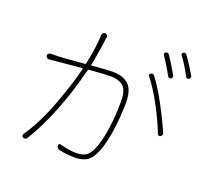

<svg xmlns="http://www.w3.org/2000/svg" viewBox="-138 -994 1276 1177"><g transform="rotate(20 500.0 -406.0)"><path d="M855.5 -668Q858.4 -662.1 856.4 -655.8Q854.5 -649.4 848.6 -647Q842.8 -644.5 836.4 -646.5Q830.1 -648.4 827.1 -654.3Q795.9 -713.9 758.8 -766.6Q755.9 -771.5 757.3 -777.3Q758.8 -783.2 763.7 -785.2Q778.3 -792 787.1 -779.3Q824.2 -724.6 855.5 -668ZM356.4 -751Q356.4 -759.8 362.3 -765.1Q368.2 -770.5 376.5 -769.5Q384.8 -768.6 389.2 -762.7Q393.6 -756.8 392.6 -749Q390.6 -740.2 389.6 -733.4Q389.6 -728.5 384.8 -695.3Q379.9 -662.1 373.5 -625.5Q367.2 -588.9 361.3 -558.6Q360.4 -556.6 361.3 -555.7Q362.3 -554.7 364.3 -554.7Q464.8 -563.5 498 -563.5Q528.3 -563.5 551.3 -557.6Q574.2 -551.8 595.7 -536.6Q617.2 -521.5 628.9 -491.2Q640.6 -460.9 640.6 -416Q640.6 -318.4 625.5 -218.8Q610.4 -119.1 582 -63.5Q561.5 -19.5 531.2 -4.4Q501 10.7 455.1 10.7Q414.1 10.7 358.4 0Q339.8 -3.9 337.9 -22.5Q336.9 -29.3 341.8 -33.2Q346.7 -37.1 352.5 -35.2Q412.1 -18.6 458 -18.6Q493.2 -18.6 516.1 -30.3Q539.1 -42 556.6 -78.1Q583 -133.8 596.2 -225.1Q609.4 -316.4 609.4 -411.1Q609.4 -481.4 580.6 -507.3Q551.8 -533.2 497.1 -533.2Q456.1 -533.2 357.4 -524.4Q352.5 -524.4 351.6 -519.5Q274.4 -212.9 147.5 -3.9Q137.7 10.7 121.1 3.9Q115.2 1 113.3 -5.4Q111.3 -11.7 115.2 -17.6Q181.6 -112.3 236.8 -256.8Q292 -401.4 320.3 -516.6Q320.3 -518.6 319.3 -519.5Q318.4 -520.5 316.4 -520.5Q293 -518.6 255.9 -515.1Q218.8 -511.7 194.3 -509.3Q169.9 -506.8 156.2 -505.9Q114.3 -501 108.4 -501Q99.6 -500 92.8 -504.9Q85 -510.7 85 -520.5Q85 -526.4 89.8 -531.2Q95.7 -537.1 103.5 -537.1Q110.4 -537.1 117.2 -537.1Q134.8 -537.1 154.3 -538.1Q187.5 -539.1 323.2 -550.8Q328.1 -550.8 329.1 -555.7Q352.5 -668.9 356.4 -751ZM718.8 -612.3Q714.8 -616.2 714.8 -620.1Q714.8 -627.9 721.7 -631.8Q735.4 -640.6 745.1 -627.9Q786.1 -576.2 835.9 -483.9Q885.7 -391.6 918 -316.4Q923.8 -300.8 909.2 -293Q906.2 -291 902.3 -291Q900.4 -291 897.5 -292Q891.6 -293.9 889.6 -300.8Q861.3 -375 812 -466.8Q762.7 -558.6 718.8 -612.3ZM862.3 -801.8Q859.4 -805.7 859.4 -809.6Q859.4 -817.4 866.2 -820.3Q871.1 -823.2 875 -823.2Q882.8 -823.2 888.7 -814.5Q927.7 -760.7 960 -704.1Q961.9 -700.2 961.9 -697.3Q961.9 -694.3 960.9 -692.4Q959 -685.5 953.1 -682.6Q949.2 -680.7 944.3 -680.7Q936.5 -680.7 931.6 -690.4Q896.5 -756.8 862.3 -801.8Z"/></g></svg>

Font: Gen Jyuu Gothic ExtraLight
Style: Regular
Weight: 100
Designer: [Source Han Sans]
Ryoko NISHIZUKA  (kana & ideographs); Paul D. Hunt (Latin, Greek & Cyrillic); Wenlong ZHANG  (bopomofo
Version: Version 1.002.20150607